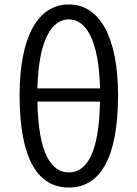

<svg xmlns="http://www.w3.org/2000/svg" viewBox="-20 -829 617 862"><path d="M289 13C426 13 510 -113 510 -401C510 -665 426 -809 289 -809C151 -809 68 -666 68 -401C68 -113 151 13 289 13ZM289 -55C211 -55 152 -137 148 -373H429C425 -137 367 -55 289 -55ZM148 -432C153 -649 212 -742 289 -742C366 -742 424 -649 429 -432Z"/></svg>

Font: ChiuKong Gothic CL Normal
Style: Regular
Weight: 350
Designer: Ryoko NISHIZUKA 西塚涼子 (kana, bopomofo & ideographs); Paul D. Hunt (Latin, Greek & Cyrillic); Sandoll Communications 산돌커뮤니
Foundry: Adobe
Version: Version 1.300